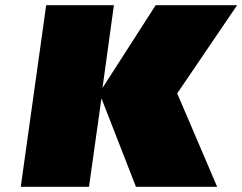

<svg xmlns="http://www.w3.org/2000/svg" viewBox="-20 -720 934 740"><path d="M419 -700 375 -381 580 -700H894L663 -360L817 0H504L371 -341L323 0H60L158 -700Z"/></svg>

Font: Fivo Sans Modern ExtBlk
Style: Regular
Weight: 900
Designer: Alexander Slobzheninov
Foundry: Alexander Slobzheninov
Version: 1.0